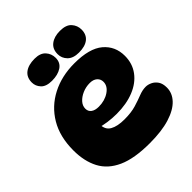

<svg xmlns="http://www.w3.org/2000/svg" viewBox="-219 -937 1083 1083"><g transform="rotate(-45 322.0 -395.5)"><path d="M349 8Q226 8 153 -25Q80 -58 47.5 -120Q15 -182 15 -268Q15 -377 60.5 -453.5Q106 -530 185.5 -571Q265 -612 366 -612Q486 -612 542 -564.5Q598 -517 598 -440Q598 -379 564.5 -334Q531 -289 471.5 -265Q412 -241 334 -241Q298 -241 264 -246Q230 -251 203 -259L227 -315Q224 -291 224 -267Q224 -224 255.5 -206Q287 -188 343 -188Q397 -188 435 -199.5Q473 -211 502 -222.5Q531 -234 557 -234Q575 -234 594 -225Q613 -216 626 -197Q639 -178 639 -146Q639 -102 606 -67Q573 -32 508.5 -12Q444 8 349 8ZM291 -341Q339 -341 374 -364.5Q409 -388 409 -422Q409 -444 393 -458Q377 -472 349 -472Q318 -472 290.5 -460Q263 -448 246 -429Q229 -410 229 -387Q229 -365 245.5 -353Q262 -341 291 -341ZM208 -631Q162 -631 141 -653.5Q120 -676 120 -705Q120 -746 148 -767.5Q176 -789 226 -789Q271 -789 292.5 -765Q314 -741 314 -708Q314 -670 284.5 -650.5Q255 -631 208 -631ZM438 -799Q487 -799 508.5 -774.5Q530 -750 530 -718Q530 -678 503.5 -657Q477 -636 428 -636Q382 -636 359 -659.5Q336 -683 336 -715Q336 -756 364 -777.5Q392 -799 438 -799Z"/></g></svg>

Font: DynaPuff
Style: Bold
Weight: 700
Designer: Toshi Omagari, Jennifer Daniel
Foundry: Google Fonts
Version: Version 2.000